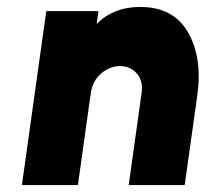

<svg xmlns="http://www.w3.org/2000/svg" viewBox="-20 -532 591 552"><path d="M511 0 547 -256Q555 -312 548 -358Q541 -404 520 -440Q478 -512 383 -512Q321 -512 277 -480Q272 -476 267.5 -472Q263 -468 258 -463L263 -500H113L43 0H204L241 -264Q246 -299 270 -320Q295 -342 325 -342Q355 -342 374 -320Q392 -299 387 -264L350 0Z"/></svg>

Font: Unageo
Style: Black-Italic
Weight: 900
Designer: Richard Sepsi
Foundry: Richard Sepsi
Version: Version 2.000